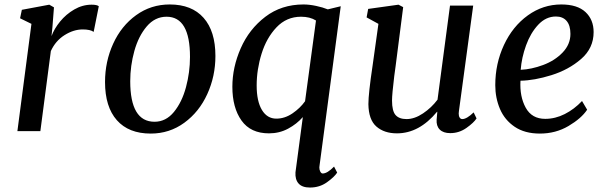

<svg xmlns="http://www.w3.org/2000/svg" viewBox="-20 -588 2719 861"><path d="M391 -567Q415 -567 423 -560L400 -445Q385 -456 351 -456Q310 -456 269.5 -430.5Q229 -405 208 -359L161 0H58L121 -481L70 -506L78 -544L201 -567L222 -555L215 -465L211 -426Q223 -459 249.5 -491.5Q276 -524 313 -545.5Q350 -567 391 -567Z M946 -337Q946 -246 909.5 -166Q873 -86 806.5 -37.5Q740 11 656 11Q557 11 504 -49Q451 -109 451 -220Q451 -312 487.5 -392Q524 -472 590.5 -520Q657 -568 741 -568Q840 -568 893 -508Q946 -448 946 -337ZM564 -224Q564 -42 673 -42Q724 -42 760 -86Q796 -130 814 -197Q832 -264 832 -333Q832 -513 727 -513Q675 -513 638 -469.5Q601 -426 582.5 -359.5Q564 -293 564 -224Z M1412 163Q1412 174 1416.5 182Q1421 190 1427 190Q1448 190 1478 159L1492 186Q1479 206 1446 229.5Q1413 253 1370 253Q1335 253 1319 235Q1303 217 1305 185L1338 -63Q1311 -32 1272 -11Q1233 10 1186 10Q1104 10 1063 -47.5Q1022 -105 1022 -199Q1022 -286 1059.5 -371.5Q1097 -457 1169.5 -512.5Q1242 -568 1341 -568Q1367 -568 1397.5 -561.5Q1428 -555 1450 -546L1508 -560L1413 154ZM1330 -513Q1265 -513 1220 -465.5Q1175 -418 1153 -347Q1131 -276 1131 -205Q1131 -134 1154.5 -95Q1178 -56 1219 -56Q1257 -56 1291.5 -79.5Q1326 -103 1348 -134L1397 -496Q1370 -513 1330 -513Z M1748 -247Q1738 -165 1738 -137Q1738 -90 1754 -72Q1770 -54 1803 -54Q1839 -54 1877 -79.5Q1915 -105 1942 -141L1998 -563H2102L2038 -90L2037 -79Q2037 -67 2041.5 -60.5Q2046 -54 2053 -54Q2073 -54 2104 -84L2117 -57Q2105 -38 2072 -14.5Q2039 9 1999 9Q1968 9 1952 -7Q1936 -23 1938 -52Q1938 -50 1941 -86L1940 -87Q1860 10 1760 10Q1703 10 1668 -20.5Q1633 -51 1632 -121Q1632 -168 1651 -295L1677 -481L1624 -510L1631 -548L1767 -567L1788 -556L1754 -291Z M2401 11Q2333 11 2288 -19.5Q2243 -50 2222 -99.5Q2201 -149 2201 -206Q2201 -303 2240 -386.5Q2279 -470 2347 -519Q2415 -568 2497 -568Q2569 -568 2605.5 -534Q2642 -500 2642 -444Q2642 -372 2586 -323.5Q2530 -275 2453 -251Q2376 -227 2314 -226Q2310 -155 2337.5 -105Q2365 -55 2425 -55Q2470 -55 2512.5 -76.5Q2555 -98 2590 -135L2613 -96Q2587 -57 2529.5 -23Q2472 11 2401 11ZM2315 -275Q2363 -277 2415.5 -296.5Q2468 -316 2503 -352.5Q2538 -389 2538 -436Q2538 -474 2521 -494Q2504 -514 2473 -514Q2428 -514 2393.5 -477Q2359 -440 2339 -384.5Q2319 -329 2315 -275Z"/></svg>

Font: Koeln Type Serif
Style: Italic
Weight: 400
Italic angle: -8°
Designer: Eben Sorkin
Foundry: Eben Sorkin
Version: Version 2.002